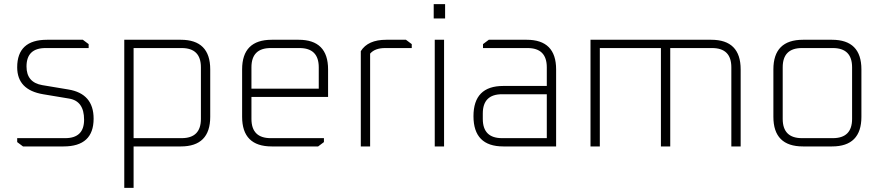

<svg xmlns="http://www.w3.org/2000/svg" viewBox="-20 -707 4256 927"><path d="M63 -21V-40H295Q386 -40 386 -129Q386 -219 314 -231L188 -252Q63 -273 63 -382Q63 -515 207 -515H380L408 -494V-475H200Q108 -475 108 -386Q108 -309 184 -296L310 -275Q432 -255 432 -134Q432 0 287 0H91Z M580 200V-515H853Q995 -515 995 -372V-143Q995 0 853 0H625V200ZM625 -40H857Q950 -40 950 -133V-382Q950 -475 857 -475H625Z M1149 -143V-372Q1149 -515 1292 -515H1422Q1564 -515 1564 -372V-239H1194V-133Q1194 -40 1287 -40H1544V-21L1516 0H1292Q1149 0 1149 -143ZM1194 -279H1519V-382Q1519 -475 1426 -475H1287Q1194 -475 1194 -382Z M1722 0V-460Q1756 -515 1845 -515H1940L1968 -494V-475H1840Q1790 -475 1767 -448V0Z M2074 -618V-687H2129V-618ZM2079 0V-515H2124V0Z M2410 0Q2266 0 2266 -146Q2266 -292 2410 -292H2620V-382Q2620 -475 2527 -475H2312V-494L2340 -515H2523Q2665 -515 2665 -372V0ZM2311 -133Q2311 -40 2404 -40H2620V-252H2404Q2311 -252 2311 -159Z M2831 0V-515H3414Q3556 -515 3556 -372V0H3511V-382Q3511 -475 3418 -475H3216V0H3171V-475H2876V0Z M3714 -143V-372Q3714 -515 3857 -515H3997Q4139 -515 4139 -372V-143Q4139 0 3997 0H3857Q3714 0 3714 -143ZM3759 -133Q3759 -40 3852 -40H4001Q4094 -40 4094 -133V-382Q4094 -475 4001 -475H3852Q3759 -475 3759 -382Z"/></svg>

Font: Oxanium ExtraLight ExtraLight
Style: Regular
Weight: 250
Version: Version 2.000